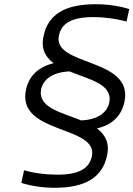

<svg xmlns="http://www.w3.org/2000/svg" viewBox="-20 -722 632 909"><path d="M186 -550C173 -489 196 -451 234 -423C162 -405 117 -363 103 -297C58 -85 446 -130 415 18C402 76 354 105 252 105C197 105 142 98 94 84L81 144C130 159 182 167 240 167C384 167 465 118 487 14C500 -47 477 -85 439 -114C512 -131 555 -174 569 -239C615 -451 227 -406 259 -554C271 -611 318 -641 422 -641C478 -641 531 -633 579 -620L592 -679C544 -694 491 -702 432 -702C288 -702 207 -654 186 -550ZM175 -301C185 -345 227 -380 309 -384C404 -345 516 -324 497 -235C487 -190 444 -155 364 -152C269 -191 157 -212 175 -301Z"/></svg>

Font: LT Wave Text Light Italic
Style: Regular
Weight: 300
Designer: Daniel Lyons
Version: Version 2.5 (Glyphs App)